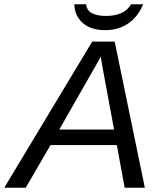

<svg xmlns="http://www.w3.org/2000/svg" viewBox="-69 -884 756 904"><path d="M518 0 481 -201H169L52 0H-49L365 -688H471L613 0ZM405 -618Q400 -607 387 -584L210 -274H468L418 -544ZM425 -742Q359 -742 320.5 -776Q282 -810 281 -864H337Q339 -835 363.5 -822Q388 -809 430 -809Q517 -809 548 -864H605Q580 -804 534 -773Q488 -742 425 -742Z"/></svg>

Font: Libra Sans Modern
Style: Italic
Weight: 400
Italic angle: -12°
Foundry: Stefan Peev, Context Ltd
Version: Version 1.000